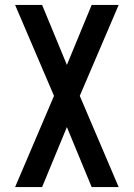

<svg xmlns="http://www.w3.org/2000/svg" viewBox="-20 -540 540 775"><path d="M41 215 198 -153 41 -520H150L250 -278L350 -520H459L302 -153L459 215H350L250 -27L150 215Z"/></svg>

Font: Iosevka SS04 Semibold
Style: Regular
Weight: 600
Monospace: yes
Designer: Belleve Invis
Foundry: Belleve Invis
Version: Version 19.0.0; ttfautohint (v1.8.4)